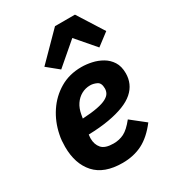

<svg xmlns="http://www.w3.org/2000/svg" viewBox="-194 -899 913 1016"><g transform="rotate(-30 263.0 -391.0)"><path d="M253 12Q141 12 86 -49Q31 -110 31 -214Q31 -233 32.5 -251Q34 -269 38 -287Q52 -356 89.5 -412.5Q127 -469 184.5 -503Q242 -537 316 -537Q346 -537 378.5 -530Q411 -523 439.5 -506.5Q468 -490 486 -462Q504 -434 504 -391Q504 -359 492 -331.5Q480 -304 455 -282Q430 -260 390.5 -244.5Q351 -229 297 -219.5Q243 -210 172 -208Q171 -199 170.5 -194Q170 -189 170 -185Q170 -148 190.5 -124.5Q211 -101 263 -101Q298 -101 327 -115.5Q356 -130 391 -174L477 -106Q428 -42 374.5 -15Q321 12 253 12ZM308 -430Q279 -430 254.5 -416.5Q230 -403 213.5 -378.5Q197 -354 191 -320L187 -297Q243 -300 278.5 -307Q314 -314 333.5 -324.5Q353 -335 360.5 -348Q368 -361 368 -377Q368 -411 347.5 -420.5Q327 -430 308 -430ZM304 -794H426L526 -636L451 -579L352 -694L218 -579L148 -636Z"/></g></svg>

Font: IBM Plex Sans
Style: Italic
Weight: 400
Italic angle: -11.31°
Designer: Mike Abbink, Paul van der Laan, Pieter van Rosmalen
Foundry: Bold Monday
Version: Version 3.201